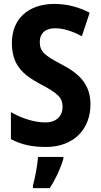

<svg xmlns="http://www.w3.org/2000/svg" viewBox="-20 -744 516 985"><path d="M444 -208C444 -307 393 -363 297 -413C207 -460 184 -480 184 -530C184 -570 210 -599 262 -599C304 -599 350 -585 400 -558L440 -679C387 -706 326 -724 260 -724C125 -724 41 -647 41 -524C41 -409 98 -360 190 -311C278 -265 301 -242 301 -195C301 -150 271 -116 212 -116C158 -116 92 -136 36 -169V-30C92 -1 146 10 216 10C359 10 444 -82 444 -208ZM305 71V61H175C173 101 159 172 149 208V221H235C265 176 290 122 305 71Z"/></svg>

Font: Noto Sans Hebrew Condensed
Style: Bold
Weight: 700
Width: 3
Designer: Monotype Design Team
Foundry: Monotype Imaging Inc.
Version: Version 2.004